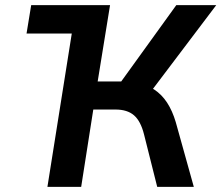

<svg xmlns="http://www.w3.org/2000/svg" viewBox="-20 -725 859 745"><path d="M83 -595 101 -705H407L389 -595ZM164 0 276 -705H407L359 -409H467L436 -389L664 -705H819L562 -365L510 -403Q549 -397 578.5 -377.5Q608 -358 628.5 -326.5Q649 -295 662 -251L732 0H590L539 -203Q526 -255 500 -277.5Q474 -300 428 -300H342L295 0Z"/></svg>

Font: Nunito Sans 7pt SemiCondensed
Style: Bold Italic
Weight: 700
Width: 4
Italic angle: -9°
Designer: Vernon Adams
Foundry: Vernon Adams
Version: Version 3.101;gftools[0.9.27]